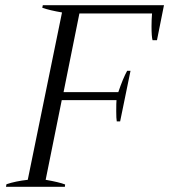

<svg xmlns="http://www.w3.org/2000/svg" viewBox="-20 -720 652 740"><path d="M612 -700 585 -565H568Q564 -578 564 -619Q564 -644 566 -668H286L225 -365H436Q454 -418 470 -447H483L443 -252H430Q428 -263 428 -291Q428 -324 429 -334H218L156 -27Q208 -18 231 -9L230 0H3L5 -10Q41 -22 87 -27L219 -672Q172 -680 143 -690L145 -700Z"/></svg>

Font: Trirong Light
Style: Italic
Weight: 300
Italic angle: -12°
Designer: Katatrad Team
Foundry: CadsonDemak
Version: Version 1.001